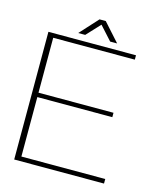

<svg xmlns="http://www.w3.org/2000/svg" viewBox="-118 -886 828 973"><g transform="rotate(15 296.5 -399.0)"><path d="M520 -23.9H80.1V-335.9H473.6V-358.9H80.1V-647H508.3V-669.9H48.8V0H520ZM363.8 -703.1H400.4L315.4 -797.9H282.7L196.3 -703.1H232.9L299.3 -774.4Z"/></g></svg>

Font: SaysetthaMai Thin
Style: Regular
Weight: 100
Designer: John M. Durdin
Foundry: Lao Script for Windows
Version: Version 1.101